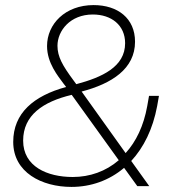

<svg xmlns="http://www.w3.org/2000/svg" viewBox="-20 -732 705 755"><path d="M230 -403 240 -390C112 -355 32 -287 32 -174C32 -54 144 3 261 3C337 3 409 -22 468 -72L520 0H567L496 -99C545 -152 581 -224 598 -315L605 -355H566L559 -315C545 -237 515 -175 474 -130L301 -372C419 -403 511 -461 511 -568C511 -660 443 -712 348 -712C236 -712 165 -637 165 -551C165 -484 208 -433 230 -403ZM71 -179C71 -279 149 -332 262 -359L447 -102C396 -58 333 -36 266 -36C166 -36 71 -77 71 -179ZM206 -552C206 -611 256 -675 345 -675C418 -675 472 -633 472 -562C472 -469 381 -428 280 -401L269 -416C226 -474 206 -509 206 -552Z"/></svg>

Font: Fixel Display ExtraLight
Style: Italic
Weight: 200
Italic angle: -10°
Designer: AlfaBravo + MacPaw
Foundry: Kyrylo Tkachov, Marchela Mozhyna, Serhii Makarenko, Maria Weinstein, Zakhar Kryvoshyya
Version: Version 1.210;Glyphs 3.2 (3217)